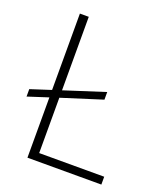

<svg xmlns="http://www.w3.org/2000/svg" viewBox="-130 -786 749 874"><g transform="rotate(20 244.0 -349.0)"><path d="M464 0H106V-292L7 -260V-296L106 -328V-698H149V-342L345 -405V-368L149 -306V-38H464Z"/></g></svg>

Font: Anuphan ExtraLight
Style: Regular
Weight: 200
Designer: Cadson Demak
Version: Version 3.001